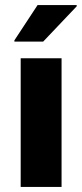

<svg xmlns="http://www.w3.org/2000/svg" viewBox="-20 -741 326 761"><path d="M62 0V-510H224V0ZM37 -576V-581L129 -721H284V-716L151 -576Z"/></svg>

Font: Saira
Style: Bold
Weight: 700
Designer: Hector Gatti with collaboration of the Omnibus-Type team
Foundry: Omnibus-Type
Version: Version 1.100; ttfautohint (v1.8.3)